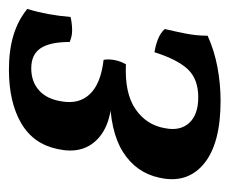

<svg xmlns="http://www.w3.org/2000/svg" viewBox="-62 -444 514 430"><g transform="rotate(-90 195.0 -229.0)"><path d="M184 8Q88 8 43 -29.5Q-2 -67 12 -129Q23 -181 69.5 -210.5Q116 -240 200 -240L203 -235Q132 -235 98 -268Q64 -301 76 -356Q87 -411 134 -438.5Q181 -466 254 -466Q297 -466 330.5 -456Q364 -446 390 -425Q383 -402 378.5 -377.5Q374 -353 372 -328Q360 -325 344.5 -324.5Q329 -324 316 -330Q316 -374 302 -395Q288 -416 257 -416Q227 -416 207.5 -398.5Q188 -381 183 -348Q176 -309 199.5 -284.5Q223 -260 276 -254Q278 -243 275.5 -229.5Q273 -216 266 -204Q201 -207 165.5 -182.5Q130 -158 123 -117Q116 -83 134.5 -62.5Q153 -42 192 -42Q233 -42 255 -65.5Q277 -89 293 -140Q307 -138 321.5 -132.5Q336 -127 345 -117Q340 -96 335 -71Q330 -46 330 -21Q297 -6 259.5 1Q222 8 184 8Z"/></g></svg>

Font: Vollkorn Medium
Style: Italic
Weight: 500
Italic angle: -11°
Designer: Friedrich Althausen
Foundry: Friedrich Althausen
Version: Version 5.000